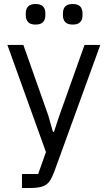

<svg xmlns="http://www.w3.org/2000/svg" viewBox="-20 -741 539 961"><path d="M403 -516H482L251 120Q242 143 233 158.5Q224 174 211 183Q198 192 178.5 196Q159 200 131 200H90V130H171L210 20L17 -516H97L221 -165L245 -81H250L278 -165ZM158 -618Q132 -618 120.5 -630.5Q109 -643 109 -664V-675Q109 -696 120.5 -708.5Q132 -721 158 -721Q184 -721 195.5 -708.5Q207 -696 207 -675V-664Q207 -643 195.5 -630.5Q184 -618 158 -618ZM344 -618Q318 -618 306.5 -630.5Q295 -643 295 -664V-675Q295 -696 306.5 -708.5Q318 -721 344 -721Q370 -721 381.5 -708.5Q393 -696 393 -675V-664Q393 -643 381.5 -630.5Q370 -618 344 -618Z"/></svg>

Font: IBM Plex Sans Arabic
Style: Regular
Weight: 400
Designer: Mike Abbink, Paul van der Laan, Pieter van Rosmalen, Wael Morcos, Khajak Apelian
Foundry: Bold Monday
Version: Version 1.005